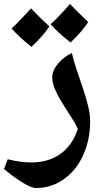

<svg xmlns="http://www.w3.org/2000/svg" viewBox="-60 -697 524 967"><path d="M120.1 250Q98.1 250 51.8 221.4Q5.4 192.9 -40 153.8L-21 105Q42 121.1 98.1 121.1Q184.6 121.1 245.1 77.4Q305.7 33.7 332 -47.9Q321.8 -69.3 312.5 -85Q303.2 -100.6 268.1 -155.3Q234.9 -206.1 219 -242.4Q203.1 -278.8 203.1 -307.1Q203.1 -341.3 231 -375.2Q258.8 -409.2 301.8 -430.2Q312.5 -385.3 328.1 -339.8Q343.8 -294.4 358.4 -250.2Q373 -206.1 383.5 -164.3Q394 -122.6 394 -85Q394 7.3 358.6 85Q323.2 162.6 260.5 206.3Q197.8 250 120.1 250ZM188.5 -564Q158.7 -518.1 98.6 -460.9Q35.6 -510.7 -1.5 -553.7Q24.9 -578.1 50.8 -606Q76.7 -633.8 96.7 -654.8Q131.3 -617.2 188.5 -564ZM384.3 -585.9Q352.5 -537.6 295.4 -482.9Q231.9 -532.2 195.3 -574.7Q240.2 -616.7 292.5 -676.8Q330.1 -637.7 384.3 -585.9Z"/></svg>

Font: Droid Arabic Naskh
Style: Bold
Weight: 700
Designer: Pascal Zoghbi
Foundry: Ascender Corporation
Version: Version 1.00